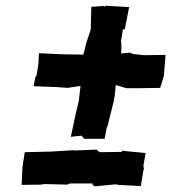

<svg xmlns="http://www.w3.org/2000/svg" viewBox="-20 -648 602 675"><path d="M406 -460 407 -494 405 -500 412 -544 419 -546 434 -623 349 -628 347 -623 345 -627 301 -624 299 -546 298 -541 284 -499 273 -456 201 -457 117 -461 115 -422 108 -380 105 -379 98 -345 178 -342 218 -339 263 -346 257 -293 246 -247 229 -167 266 -171 276 -160H348L355 -199L358 -204L381 -297L380 -294L383 -309L387 -349L424 -338H470L543 -339L556 -381L562 -455L486 -454L448 -458L437 -463ZM475 6 484 -48 486 -55 484 -65 492 -110 409 -118 408 -114 330 -113 319 -122 244 -119 239 -120 157 -115H154L67 -113L59 -61L56 2L126 1L135 -1L217 1L226 -3H306V3L315 7L387 0L396 2Z"/></svg>

Font: Asimov Print
Style: DIt
Weight: 250
Width: 0
Designer: Google
Version: Version 2.000980: 2014